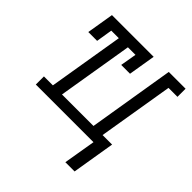

<svg xmlns="http://www.w3.org/2000/svg" viewBox="-185 -659 970 970"><g transform="rotate(45 300.0 -174.0)"><path d="M427 172 456 0H44V-58H108L175 -462H121L107 -375H44L68 -520H366L342 -375H279L294 -462H240L173 -58H398L474 -520H594V-462H530L463 -58H531L493 172Z"/></g></svg>

Font: Iosevka Etoile Light Oblique
Style: Regular
Weight: 300
Italic angle: -9°
Designer: Belleve Invis
Foundry: Belleve Invis
Version: Version 15.5.2; ttfautohint (v1.8.4)